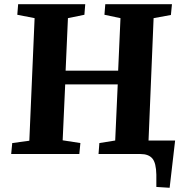

<svg xmlns="http://www.w3.org/2000/svg" viewBox="-20 -730 866 910"><path d="M33 0 38 -52 119 -63 144 -644 62 -660 66 -710H384L380 -660L302 -644L291 -395H540L551 -644L475 -660L479 -710H795L790 -659L708 -644L684 -64H810L784 160L721 156V98Q720 42 702 21Q684 0 646 0H447L451 -52L526 -64L538 -330H289L277 -65L361 -52L356 0Z"/></svg>

Font: Literata 36pt
Style: Bold Italic
Weight: 700
Italic angle: -2°
Designer: Latin by Veronika Burian and Jose Scaglione. Greek by Irene Vlachou. Cyrillic by Vera Evstafieva
Foundry: TypeTogether
Version: Version 3.002